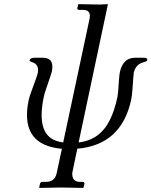

<svg xmlns="http://www.w3.org/2000/svg" viewBox="-20 -710 733 930"><path d="M286.1 -20 413.6 -618.2Q421.9 -657.7 390.1 -661.6Q384.8 -662.1 379.9 -662.1H360.8Q354 -664.1 354.5 -669.9L358.4 -688L360.8 -689.9Q361.8 -689.9 464.4 -688L501.5 -689.9L502.4 -688L360.8 -20Q463.9 -31.7 512.2 -128.9Q535.2 -175.3 549.3 -242.2Q551.8 -252.4 556.6 -326.7Q558.1 -348.1 561 -362.8Q576.7 -428.7 631.3 -430.2H676.3Q692.9 -430.2 693.4 -421.4Q693.4 -418.9 692.9 -418Q689.9 -412.1 677.7 -409.2Q637.2 -399.9 627.9 -356.9Q626.5 -350.6 621.6 -277.3Q619.6 -248 615.2 -226.1Q567.9 -8.3 354.5 10.3L330.1 127Q327.6 168.5 363.8 170.9H381.8Q389.2 172.9 389.2 179.2L384.8 198.2L382.3 200.2Q381.3 200.2 275.9 198.2L171.4 200.2L169.9 198.2L173.8 179.2Q176.8 171.9 183.6 170.9H202.6Q243.2 170.9 253.4 133.3Q254.4 129.9 254.9 127L279.8 10.7Q85.9 -6.3 114.3 -199.7Q116.2 -212.9 119.1 -226.1Q123.5 -246.6 152.3 -323.2Q160.2 -344.2 163.1 -356.9Q170.4 -399.9 133.8 -409.2Q122.6 -414.1 123 -418Q127 -429.7 145.5 -430.2H190.4Q244.6 -428.7 231 -362.8Q229 -353.5 203.1 -278.8Q195.8 -256.8 192.4 -242.2Q154.3 -63 251 -28.3Q267.1 -22.5 286.1 -20Z"/></svg>

Font: Linux Libertine Display Slanted O
Style: Slanted
Weight: 400
Designer: Philipp H. Poll
Foundry: Philipp H. Poll
Version: Version 5.0.9